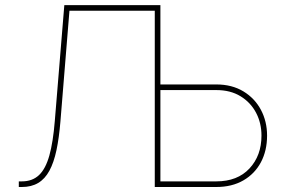

<svg xmlns="http://www.w3.org/2000/svg" viewBox="-20 -748 1145 768"><path d="M55.2 0V-22.5H67.4Q109.4 -22.5 136 -47.6Q162.6 -72.8 177.5 -126.2Q192.4 -179.7 199.2 -264.2L237.3 -727.5H610.8V-705.1H257.8L221.7 -262.2Q216.3 -196.3 205.8 -147Q195.3 -97.7 177.5 -64.9Q159.7 -32.2 132.6 -16.1Q105.5 0 67.4 0ZM611.8 -410.2H845.2Q907.7 -410.2 953.4 -382.6Q999 -355 1023.7 -308.6Q1048.3 -262.2 1048.3 -205.6Q1048.3 -145.5 1023.7 -99.1Q999 -52.7 953.4 -26.4Q907.7 0 845.2 0H599.1V-727.5H621.6V-22.5H845.2Q929.7 -22.5 977.8 -74Q1025.9 -125.5 1025.9 -205.6Q1025.9 -255.9 1004.2 -297.1Q982.4 -338.4 942.1 -363Q901.9 -387.7 845.2 -387.7H611.8Z"/></svg>

Font: Inter 18pt Thin
Style: Regular
Weight: 250
Designer: Rasmus Andersson
Foundry: rsms
Version: Version 4.001;git-66647c0bb